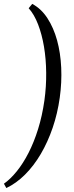

<svg xmlns="http://www.w3.org/2000/svg" viewBox="-60 -803 375 977"><path d="M244.1 -306.2Q232.9 -225.6 208 -152.8Q183.1 -80.1 147.7 -19.8Q112.3 40.5 67.6 85.2Q22.9 129.9 -27.8 153.8L-40 131.8Q-6.8 108.4 25.4 68.6Q57.6 28.8 85.2 -25.1Q112.8 -79.1 133.8 -146.2Q154.8 -213.4 166 -292Q175.8 -362.8 175 -433.1Q174.3 -503.4 163.8 -565.7Q153.3 -627.9 133.8 -678.7Q114.3 -729.5 85.9 -761.2L104 -783.2Q149.9 -758.8 181.4 -710.2Q212.9 -661.6 230.5 -597.7Q248 -533.7 251.5 -458.7Q254.9 -383.8 244.1 -306.2Z"/></svg>

Font: Gentium Plus APac
Style: Italic
Weight: 400
Italic angle: -8°
Designer: J. Victor Gaultney, Annie Olsen, Iska Routamaa, Becca Hirsbrunner
Foundry: SIL International
Version: Version 5.000